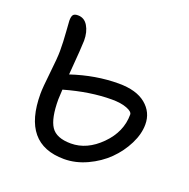

<svg xmlns="http://www.w3.org/2000/svg" viewBox="-98 -592 687 697"><g transform="rotate(20 246.0 -244.0)"><path d="M219.2 9.8Q58.1 9.8 58.1 -184.1Q58.1 -207.5 64.9 -267.6Q71.8 -327.6 71.8 -354Q71.8 -389.2 68.8 -427.2Q65.9 -465.3 65.9 -469.2Q65.9 -485.4 70.8 -491.7Q75.7 -498 88.9 -498Q113.8 -498 127.4 -475.3Q141.1 -452.6 141.1 -418.9Q141.1 -398.9 131.8 -285.2Q224.1 -315.9 313 -315.9Q381.3 -315.9 417.7 -285.9Q454.1 -255.9 454.1 -209Q454.1 -171.9 434.3 -132.6Q414.6 -93.3 382.8 -62Q351.1 -30.8 307.4 -10.5Q263.7 9.8 219.2 9.8ZM126 -187Q126 -113.8 146.5 -82.8Q167 -51.8 223.1 -51.8Q285.2 -51.8 337.6 -104.5Q390.1 -157.2 390.1 -224.1Q390.1 -235.4 367.4 -244.1Q344.7 -252.9 309.1 -252.9Q225.6 -252.9 127.9 -225.1Q126 -196.8 126 -187Z"/></g></svg>

Font: Shantell Sans Normal
Style: Regular
Weight: 300
Designer: Stephen Nixon, Anya Danilova, Shantell Martin
Foundry: Arrow Type
Version: Version 1.006;[559af2be0]